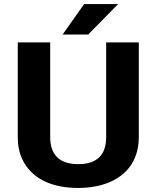

<svg xmlns="http://www.w3.org/2000/svg" viewBox="-20 -921 781 951"><path d="M367.2 -108C274.8 -108 228.6 -154.2 228.6 -242V-711H68V-242C68 -200.7 75.3 -164.3 90 -133C132.4 -42.5 226.7 10 367.2 10C410.5 10 450.4 4.7 487.1 -6C594 -37.1 667.5 -114.5 667.5 -242V-711H505.8V-242C505.8 -153.7 460.6 -108 367.2 -108ZM396.9 -901 290.2 -750H416.7L565.2 -901Z"/></svg>

Font: Asimov
Style: Wid
Weight: 500
Designer: Google
Version: Version 2.000980; 2014